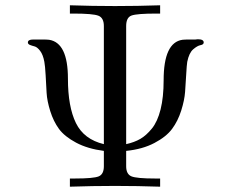

<svg xmlns="http://www.w3.org/2000/svg" viewBox="-20 -703 873 723"><path d="M85 -543Q85 -554.2 105 -554.2H139.2Q156.2 -554.2 165 -553.2Q235.8 -542 235.8 -407.2Q235.8 -301.3 265.9 -239.7Q295.9 -178.2 371.1 -160.2V-605Q371.1 -635.7 350.6 -643.8Q330.1 -651.9 256.8 -651.9H243.2V-683.1Q328.1 -680.2 413.1 -680.2Q498 -680.2 583 -683.1V-651.9H568.8Q495.6 -651.9 475.3 -644.5Q455.1 -637.2 455.1 -605V-160.2Q485.8 -167 508.3 -179.9Q530.8 -192.9 552 -219Q573.2 -245.1 584.7 -291Q596.2 -336.9 596.2 -400.9Q596.2 -543 667 -553.2Q675.8 -554.2 692.9 -554.2H715.8Q716.8 -554.2 720 -554.7Q723.1 -555.2 725.1 -555.2Q747.1 -555.2 747.1 -543Q747.1 -535.2 735.1 -533Q723.1 -530.8 707.5 -517.3Q691.9 -503.9 685.1 -470.2Q683.1 -458 681.2 -423.1Q679.2 -388.2 677 -357.2Q674.8 -326.2 662.4 -286.6Q649.9 -247.1 627.9 -217.5Q606 -188 561.5 -164.6Q517.1 -141.1 455.1 -134.8V-77.1Q455.1 -47.4 474.6 -39.1Q494.1 -30.8 564 -30.8H583V0Q498 -2.9 413.1 -2.9Q328.1 -2.9 243.2 0V-30.8H262.2Q332 -30.8 351.6 -38.8Q371.1 -46.9 371.1 -77.1V-134.8Q310.1 -142.6 266.6 -165.8Q223.1 -189 202.1 -217.5Q181.2 -246.1 169.2 -284.7Q157.2 -323.2 155.5 -353.5Q153.8 -383.8 151.9 -419.4Q149.9 -455.1 147 -470.2Q142.1 -497.1 131.1 -511.5Q120.1 -525.9 110.1 -528.3Q100.1 -530.8 92.5 -533.9Q85 -537.1 85 -543Z"/></svg>

Font: CMU Serif Upright Italic
Style: UprightItalic
Weight: 500
Version: Version 0.7.0